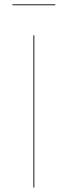

<svg xmlns="http://www.w3.org/2000/svg" viewBox="-20 -838 303 858"><path d="M227.1 -814.6V-818.5H35.4V-814.6ZM133.3 -680.1H129.3V0H133.3Z"/></svg>

Font: Fira Sans Four
Style: Regular
Weight: 100
Designer: Carrois Corporate & Edenspiekermann AG
Foundry: Carrois Corporate GbR & Edenspiekermann AG
Version: Version 4.203;PS 004.203;hotconv 1.0.88;makeotf.lib2.5.64775